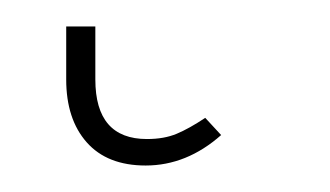

<svg xmlns="http://www.w3.org/2000/svg" viewBox="-20 29 249 145"><path d="M30 89V49H52V89Q52 134 91 134Q104 134 113.5 130Q123 126 135 118L147 131Q121 154 90 154Q61 154 45.5 136.5Q30 119 30 89Z"/></svg>

Font: Fira Sans Condensed Thin
Style: Regular
Weight: 250
Width: 3
Designer: Carrois Corporate & Edenspiekermann AG
Foundry: Carrois Corporate GbR & Edenspiekermann AG
Version: Version 4.203